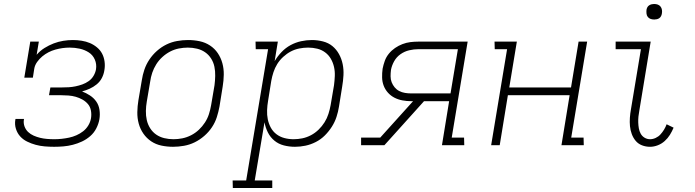

<svg xmlns="http://www.w3.org/2000/svg" viewBox="-20 -729 3490 964"><path d="M252 8Q228 8 204.5 6Q181 4 159 -2Q137 -8 116.5 -18Q96 -28 81.5 -44Q67 -60 60 -82Q53 -104 57 -128L58 -132H101L100 -129Q97 -111 103 -94.5Q109 -78 121 -66.5Q133 -55 149 -48Q165 -41 181.5 -37Q198 -33 216 -31.5Q234 -30 253 -30Q271 -30 289.5 -32Q308 -34 327 -38Q346 -42 364 -50Q382 -58 397.5 -70Q413 -82 423.5 -99.5Q434 -117 437 -136Q440 -155 436.5 -174Q433 -193 421.5 -206.5Q410 -220 394 -229Q378 -238 360.5 -243Q343 -248 323.5 -249.5Q304 -251 285 -251H226L233 -290H292Q309 -290 325.5 -291Q342 -292 359 -295.5Q376 -299 393 -305Q410 -311 425 -321.5Q440 -332 449.5 -348Q459 -364 462 -381Q466 -407 456 -430Q446 -453 425.5 -466Q405 -479 380.5 -484.5Q356 -490 330 -490Q312 -490 294 -487.5Q276 -485 258 -480Q240 -475 223.5 -466.5Q207 -458 192.5 -446Q178 -434 166.5 -418Q155 -402 152 -384L145 -339H102L132 -520H175L164 -454Q181 -474 203.5 -488Q226 -502 249.5 -511Q273 -520 297.5 -524Q322 -528 346 -528Q368 -528 390 -524.5Q412 -521 431 -513Q450 -505 466.5 -491.5Q483 -478 492.5 -460Q502 -442 505 -420Q508 -398 504 -376Q501 -356 491.5 -337.5Q482 -319 465.5 -305.5Q449 -292 430 -283.5Q411 -275 392 -270Q413 -262 432 -249.5Q451 -237 463.5 -219Q476 -201 479.5 -177.5Q483 -154 479 -130Q475 -107 463.5 -84.5Q452 -62 433 -45.5Q414 -29 391.5 -18.5Q369 -8 345.5 -2Q322 4 298.5 6Q275 8 252 8Z M849 8Q819 8 790.5 2Q762 -4 739 -19.5Q716 -35 700 -58Q684 -81 676.5 -108.5Q669 -136 669.5 -166Q670 -196 675 -226L692 -326Q696 -353 705 -379.5Q714 -406 730 -430Q746 -454 768 -473.5Q790 -493 815.5 -505.5Q841 -518 869 -523Q897 -528 924 -528Q954 -528 982.5 -522Q1011 -516 1034.5 -500.5Q1058 -485 1073.5 -462Q1089 -439 1096.5 -411.5Q1104 -384 1103.5 -354Q1103 -324 1098 -294L1082 -194Q1077 -167 1068.5 -140.5Q1060 -114 1044 -90Q1028 -66 1005.5 -46.5Q983 -27 957.5 -14.5Q932 -2 904 3Q876 8 849 8ZM851 -30Q873 -30 895.5 -34.5Q918 -39 939.5 -50Q961 -61 978.5 -77.5Q996 -94 1009 -114Q1022 -134 1029 -156Q1036 -178 1040 -201L1057 -301Q1060 -324 1060.5 -348Q1061 -372 1056.5 -394Q1052 -416 1040 -435Q1028 -454 1010 -466.5Q992 -479 969.5 -484.5Q947 -490 923 -490Q901 -490 878 -485.5Q855 -481 834 -470Q813 -459 795 -442.5Q777 -426 764.5 -406Q752 -386 744.5 -364Q737 -342 734 -319L717 -219Q713 -196 712.5 -172Q712 -148 717 -126Q722 -104 734 -85Q746 -66 764 -53.5Q782 -41 804.5 -35.5Q827 -30 851 -30Z M1149 215 1148 177H1216L1326 -482H1264L1263 -520H1375L1359 -422Q1373 -446 1393.5 -467.5Q1414 -489 1439 -502.5Q1464 -516 1491.5 -522Q1519 -528 1546 -528Q1574 -528 1601.5 -521Q1629 -514 1649 -497.5Q1669 -481 1682 -457.5Q1695 -434 1700.5 -407Q1706 -380 1704.5 -351.5Q1703 -323 1698 -294L1682 -194Q1678 -168 1669.5 -142Q1661 -116 1646 -92.5Q1631 -69 1611 -49Q1591 -29 1565.5 -16Q1540 -3 1513.5 2.5Q1487 8 1461 8Q1432 8 1405 1Q1378 -6 1357.5 -23Q1337 -40 1325 -64Q1313 -88 1308 -115L1259 177H1347V215ZM1454 -30Q1476 -30 1498 -34.5Q1520 -39 1541 -50Q1562 -61 1579.5 -78Q1597 -95 1609.5 -115Q1622 -135 1629 -157Q1636 -179 1640 -201L1657 -301Q1660 -324 1661 -347.5Q1662 -371 1657 -393Q1652 -415 1641 -434Q1630 -453 1612.5 -466Q1595 -479 1573 -484.5Q1551 -490 1527 -490Q1505 -490 1482.5 -485.5Q1460 -481 1440 -470.5Q1420 -460 1402 -443.5Q1384 -427 1372 -407.5Q1360 -388 1353 -366.5Q1346 -345 1342 -323L1326 -223Q1322 -200 1321 -176Q1320 -152 1324.5 -130Q1329 -108 1339.5 -88.5Q1350 -69 1367.5 -55.5Q1385 -42 1407.5 -36Q1430 -30 1454 -30Z M1793 0V-38H1889L2054 -221H2044Q2022 -221 2000.5 -225Q1979 -229 1960.5 -238.5Q1942 -248 1928 -263.5Q1914 -279 1906.5 -298.5Q1899 -318 1898.5 -340Q1898 -362 1901 -384Q1905 -404 1912 -423.5Q1919 -443 1932.5 -459.5Q1946 -476 1963.5 -488Q1981 -500 2000.5 -507.5Q2020 -515 2040 -517.5Q2060 -520 2080 -520H2328L2248 -38H2310L2311 0H2199L2235 -221H2109L1947 -41L1910 0ZM2044 -260H2242L2279 -482H2080Q2058 -482 2034.5 -476.5Q2011 -471 1991 -457Q1971 -443 1959 -421.5Q1947 -400 1943 -378Q1941 -362 1941 -346Q1941 -330 1946.5 -316Q1952 -302 1961.5 -290.5Q1971 -279 1984.5 -272Q1998 -265 2013.5 -262.5Q2029 -260 2044 -260Z M2446 0 2526 -482H2464L2463 -520H2575L2537 -290H2847L2885 -520H2928L2848 -38H2910L2911 0H2799L2840 -251H2530L2489 0Z M3244 8Q3222 8 3203 0.5Q3184 -7 3171.5 -22Q3159 -37 3152 -56Q3145 -75 3143 -95.5Q3141 -116 3142.5 -137.5Q3144 -159 3148 -181L3198 -482H3071V-520H3247L3190 -174Q3187 -159 3185.5 -144Q3184 -129 3184.5 -114Q3185 -99 3187.5 -84.5Q3190 -70 3197 -57.5Q3204 -45 3216.5 -37.5Q3229 -30 3244 -30Q3258 -30 3272 -36.5Q3286 -43 3296 -54Q3306 -65 3314 -78Q3322 -91 3327 -105L3362 -88Q3354 -69 3343.5 -52Q3333 -35 3317.5 -21Q3302 -7 3282.5 0.5Q3263 8 3244 8ZM3265 -631Q3255 -631 3246.5 -634Q3238 -637 3232.5 -644Q3227 -651 3226 -660.5Q3225 -670 3226 -680Q3227 -686 3230 -692Q3233 -698 3239 -702Q3245 -706 3251.5 -707.5Q3258 -709 3264 -709Q3274 -709 3282.5 -706Q3291 -703 3296.5 -696Q3302 -689 3303.5 -679.5Q3305 -670 3303 -660Q3302 -654 3299 -648Q3296 -642 3290.5 -638Q3285 -634 3278 -632.5Q3271 -631 3265 -631Z"/></svg>

Font: Iosevka Etoile Extralight
Style: Italic
Weight: 200
Italic angle: -9°
Designer: Belleve Invis
Foundry: Belleve Invis
Version: Version 22.1.2; ttfautohint (v1.8.4)